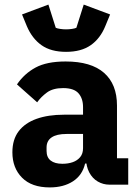

<svg xmlns="http://www.w3.org/2000/svg" viewBox="-20 -805 609 837"><path d="M539 0H457Q430 0 406.5 -13.5Q383 -27 369 -53.5Q355 -80 355 -117V-130L387 -92H351Q339 -41 298 -14.5Q257 12 197 12Q118 12 76 -30.5Q34 -73 34 -141Q34 -197 61.5 -233Q89 -269 139.5 -287Q190 -305 259 -305H342V-338Q342 -376 322 -398.5Q302 -421 255 -421Q211 -421 185 -402Q159 -383 142 -359L54 -437Q86 -484 135 -510.5Q184 -537 266 -537Q377 -537 433.5 -487.5Q490 -438 490 -345V-115H539ZM342 -221H270Q227 -221 205 -206Q183 -191 183 -162V-147Q183 -119 201 -105Q219 -91 252 -91Q277 -91 297 -98Q317 -105 329.5 -120Q342 -135 342 -159ZM268 -579Q202 -579 161 -608Q120 -637 97 -691L76 -742L191 -785L223 -684Q229 -681 242 -679Q255 -677 268 -677Q281 -677 294 -679Q307 -681 313 -684L345 -785L460 -742L439 -691Q417 -637 375.5 -608Q334 -579 268 -579Z"/></svg>

Font: IBM Plex Sans
Style: Regular
Weight: 400
Designer: Mike Abbink, Paul van der Laan, Pieter van Rosmalen
Foundry: Bold Monday
Version: Version 3.201